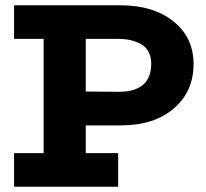

<svg xmlns="http://www.w3.org/2000/svg" viewBox="-20 -706 778 726"><path d="M436 -686Q560.1 -686 636 -625Q711.9 -564 711.9 -463.9Q711.9 -359.9 637.2 -295.9Q562.5 -231.9 438 -231.9H304.2V-127H426.8V0H33.2V-127H145V-559.1H33.2V-686ZM429.2 -358.9Q551.8 -358.9 551.8 -465.8Q551.8 -492.7 540.5 -512Q529.3 -531.2 510 -541Q490.7 -550.8 470 -554.9Q449.2 -559.1 424.8 -559.1H304.2V-359.9Z"/></svg>

Font: BioRhyme ExtraBold
Style: Regular
Weight: 800
Designer: Aoife Mooney
Foundry: Aoife Mooney Type
Version: Version 1.500;PS 001.500;hotconv 1.0.88;makeotf.lib2.5.64775